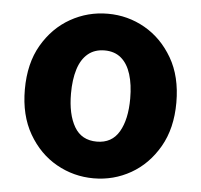

<svg xmlns="http://www.w3.org/2000/svg" viewBox="-46 -626 721 688"><g transform="rotate(5 314.0 -282.0)"><path d="M315 14Q243 14 181 -21Q119 -56 80.5 -122.5Q42 -189 42 -282Q42 -376 80.5 -442Q119 -508 181 -543Q243 -578 315 -578Q387 -578 448.5 -543Q510 -508 548.5 -442Q587 -376 587 -282Q587 -189 548.5 -122.5Q510 -56 448.5 -21Q387 14 315 14ZM315 -118Q369 -118 395 -162.5Q421 -207 421 -282Q421 -332 409.5 -369Q398 -406 374.5 -426Q351 -446 315 -446Q279 -446 255 -426Q231 -406 219.5 -369Q208 -332 208 -282Q208 -207 234 -162.5Q260 -118 315 -118Z"/></g></svg>

Font: Noto Sans JP ExtraBold
Style: Regular
Weight: 800
Designer: Ryoko NISHIZUKA  (kana, bopomofo & ideographs); Paul D. Hunt (Latin, Greek & Cyrillic); Sandoll Communications , Soo-you
Foundry: Adobe
Version: Version 2.004-H2;hotconv 1.0.118;makeotfexe 2.5.65603